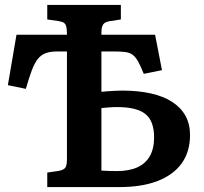

<svg xmlns="http://www.w3.org/2000/svg" viewBox="-20 -760 830 780"><path d="M172 0V-59L220 -66Q239 -70 245.5 -79Q252 -88 252 -115V-551H213Q186 -551 167 -544.5Q148 -538 134.5 -521.5Q121 -505 109.5 -475Q98 -445 85 -399L12 -414L47 -619H252Q252 -640 249.5 -651Q247 -662 240 -667Q233 -672 220 -674L172 -681V-740H471V-681L426 -674Q406 -671 399 -660.5Q392 -650 392 -628V-619H610L638 -475L564 -460Q552 -490 542 -508.5Q532 -527 520 -536.5Q508 -546 489.5 -548.5Q471 -551 441 -551H392V-387Q399 -388 413.5 -389Q428 -390 445 -391Q462 -392 476 -392Q541 -392 592.5 -380.5Q644 -369 679.5 -346Q715 -323 733.5 -289.5Q752 -256 752 -212Q752 -144 718.5 -97Q685 -50 621 -25Q557 0 465 0ZM392 -67Q407 -66 422.5 -65.5Q438 -65 454 -65Q504 -65 537.5 -80Q571 -95 588.5 -125.5Q606 -156 606 -202Q606 -268 571 -296.5Q536 -325 456 -325Q440 -325 420 -323.5Q400 -322 392 -321Z"/></svg>

Font: Literata 18pt SemiBold
Style: Regular
Weight: 600
Designer: Latin by Veronika Burian and Jose Scaglione. Greek by Irene Vlachou. Cyrillic by Vera Evstafieva.
Foundry: TypeTogether
Version: Version 3.103;gftools[0.9.29]